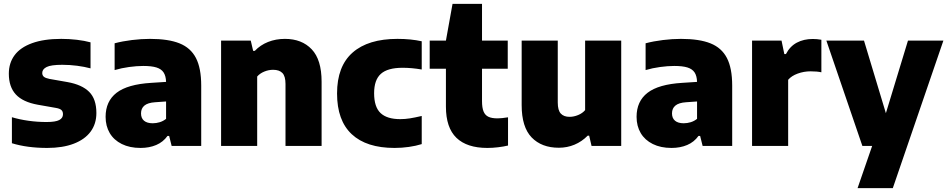

<svg xmlns="http://www.w3.org/2000/svg" viewBox="-20 -760 4934 1000"><path d="M42 -14V-149.5Q82 -137.5 128.5 -131Q175 -124.5 222.5 -124.5Q269 -124.5 288.5 -134.8Q308 -145 308 -165Q308 -179.5 299.8 -187Q291.5 -194.5 271 -198L177 -214.5Q99 -228.5 62.5 -268Q26 -307.5 26 -376Q26 -432 56 -472.5Q86 -513 147.2 -535.2Q208.5 -557.5 299 -557.5Q340 -557.5 380.2 -552.8Q420.5 -548 451.5 -539.5V-404Q420 -412.5 381.8 -417.5Q343.5 -422.5 304.5 -422.5Q245.5 -422.5 222.8 -411Q200 -399.5 200 -380Q200 -367.5 208.5 -360.2Q217 -353 237.5 -349L331.5 -332.5Q407 -319 444.5 -281.5Q482 -244 482 -171.5Q482 -115 451.8 -74.2Q421.5 -33.5 364 -11.5Q306.5 10.5 226 10.5Q121.5 10.5 42 -14Z M1028 -314V0H874L861 -52H852.5Q829.5 -20 793.5 -4.8Q757.5 10.5 712 10.5Q655.5 10.5 614.2 -10Q573 -30.5 551.5 -67Q530 -103.5 530 -151.5Q530 -232.5 587.2 -276.8Q644.5 -321 768 -328.5L845 -333.5Q844 -364.5 832.2 -382.5Q820.5 -400.5 795.2 -408.5Q770 -416.5 726 -416.5Q692.5 -416.5 652.2 -411Q612 -405.5 577 -395V-534.5Q618 -545.5 667.2 -551.5Q716.5 -557.5 761 -557.5Q857 -557.5 915 -534.2Q973 -511 1000.5 -458Q1028 -405 1028 -314ZM845 -141V-231.5L788 -227.5Q750 -225 732.2 -210.2Q714.5 -195.5 714.5 -169.5Q714.5 -144.5 730.2 -131.2Q746 -118 775.5 -118Q794 -118 812 -123.5Q830 -129 845 -141Z M1131.5 -548.5H1286L1298.5 -495H1307Q1336 -525.5 1376.2 -541.5Q1416.5 -557.5 1464 -557.5Q1552 -557.5 1603.5 -503.2Q1655 -449 1655 -334.5V0H1467V-322.5Q1467 -363 1450.8 -379.8Q1434.5 -396.5 1402.5 -396.5Q1379 -396.5 1356.5 -387.2Q1334 -378 1319.5 -361.5V0H1131.5Z M1735.5 -273Q1735.5 -415 1816.5 -486.2Q1897.5 -557.5 2050 -557.5Q2120 -557.5 2176.5 -545V-398Q2124 -407 2077 -407Q1999 -407 1963.8 -375.5Q1928.5 -344 1928.5 -274.5Q1928.5 -203 1962 -171.2Q1995.5 -139.5 2064.5 -139.5Q2089.5 -139.5 2114.8 -143.5Q2140 -147.5 2176.5 -156V-9.5Q2146.5 0 2109.8 5.2Q2073 10.5 2035 10.5Q1888.5 10.5 1812 -61Q1735.5 -132.5 1735.5 -273Z M2626 -149V-2Q2603.5 3.5 2574.2 7Q2545 10.5 2518.5 10.5Q2412 10.5 2357.2 -42.2Q2302.5 -95 2302.5 -204.5V-402H2218V-548.5H2302.5L2337 -740H2490.5V-548.5H2624.5V-402H2490.5V-233.5Q2490.5 -199 2498.5 -179.5Q2506.5 -160 2523.8 -151.8Q2541 -143.5 2571.5 -143.5Q2592 -143.5 2626 -149Z M2697 -212.5V-548.5H2885V-226Q2885 -185.5 2900.8 -168.5Q2916.5 -151.5 2946.5 -151.5Q2968.5 -151.5 2991 -160.8Q3013.5 -170 3027.5 -186.5V-548.5H3215.5V0H3061L3048.5 -53.5H3041Q3010.5 -22.5 2972.2 -6.5Q2934 9.5 2890.5 9.5Q2801 9.5 2749 -44.2Q2697 -98 2697 -212.5Z M3793.5 -314V0H3639.5L3626.5 -52H3618Q3595 -20 3559 -4.8Q3523 10.5 3477.5 10.5Q3421 10.5 3379.8 -10Q3338.5 -30.5 3317 -67Q3295.5 -103.5 3295.5 -151.5Q3295.5 -232.5 3352.8 -276.8Q3410 -321 3533.5 -328.5L3610.5 -333.5Q3609.5 -364.5 3597.8 -382.5Q3586 -400.5 3560.8 -408.5Q3535.5 -416.5 3491.5 -416.5Q3458 -416.5 3417.8 -411Q3377.5 -405.5 3342.5 -395V-534.5Q3383.5 -545.5 3432.8 -551.5Q3482 -557.5 3526.5 -557.5Q3622.5 -557.5 3680.5 -534.2Q3738.5 -511 3766 -458Q3793.5 -405 3793.5 -314ZM3610.5 -141V-231.5L3553.5 -227.5Q3515.5 -225 3497.8 -210.2Q3480 -195.5 3480 -169.5Q3480 -144.5 3495.8 -131.2Q3511.5 -118 3541 -118Q3559.5 -118 3577.5 -123.5Q3595.5 -129 3610.5 -141Z M3897 -548.5H4050.5L4065 -478.5H4073.5Q4094 -518.5 4130 -537.8Q4166 -557 4213.5 -557Q4234 -557 4258 -553V-383.5Q4236 -388.5 4201.5 -388.5Q4167 -388.5 4134.8 -376.8Q4102.5 -365 4085 -344.5V0H3897Z M4709 -548.5H4893.5L4630 220H4446.5L4522.5 0H4471.5L4284 -548.5H4480L4594 -170.5Z"/></svg>

Font: Encode Sans ExtraBold
Style: Regular
Weight: 800
Designer: Multiple Designers
Foundry: Impallari Type
Version: Version 2.000